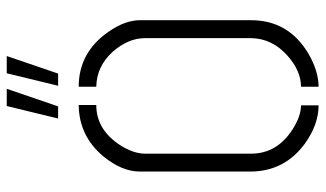

<svg xmlns="http://www.w3.org/2000/svg" viewBox="-213 -723 941 555"><g transform="rotate(-90 257.5 -445.5)"><path d="M287.1 -748 323.2 -896.5H373L322.3 -748ZM192.4 -748 228.5 -896.5H278.3L227.5 -748ZM39.1 -190.4V-511.7Q39.1 -563.5 83 -617.2Q141.6 -687.5 231.4 -688.5V-637.7Q160.2 -637.7 115.2 -568.4Q90.8 -530.3 90.8 -496.1V-190.4Q90.8 -115.2 161.1 -70.3Q199.2 -45.9 230.5 -45.9V4.9Q174.8 4.9 119.1 -35.2Q40 -93.8 39.1 -190.4ZM284.2 4.9V-45.9Q330.1 -45.9 374 -85Q423.8 -128.9 424.8 -190.4V-496.1Q424.8 -545.9 384.8 -590.8Q342.8 -636.7 284.2 -637.7V-688.5Q382.8 -688.5 442.4 -603.5Q476.6 -554.7 476.6 -511.7V-190.4Q476.6 -82 379.9 -24.4Q329.1 4.9 284.2 4.9Z"/></g></svg>

Font: Post No Bills Colombo
Style: Regular
Weight: 500
Designer: Kosala Senevirathne, Siva Puranthara, Lasantha Premarathna, Tharique Azeez
Foundry: Mooniak
Version: Version 1.220 ; ttfautohint (v1.5)